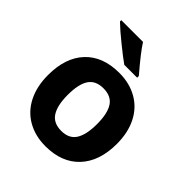

<svg xmlns="http://www.w3.org/2000/svg" viewBox="-212 -899 1043 1043"><g transform="rotate(45 309.5 -378.0)"><path d="M196.8 -273.9Q196.8 -192.9 223.4 -151.4Q250 -109.9 310.1 -109.9Q369.6 -109.9 395.8 -151.1Q421.9 -192.4 421.9 -273.9Q421.9 -355 395.5 -395.5Q369.1 -436 309.1 -436Q249.5 -436 223.1 -395.8Q196.8 -355.5 196.8 -273.9ZM574.2 -273.9Q574.2 -140.6 503.9 -65.4Q433.6 9.8 308.1 9.8Q229.5 9.8 169.4 -24.7Q109.4 -59.1 77.1 -123.5Q44.9 -188 44.9 -273.9Q44.9 -407.7 114.7 -481.9Q184.6 -556.2 311 -556.2Q389.6 -556.2 449.7 -522Q509.8 -487.8 542 -423.8Q574.2 -359.9 574.2 -273.9ZM298.8 -606Q268.1 -627.4 208.5 -675.5Q148.9 -723.6 115.7 -755.9V-766.1H282.7Q313.5 -716.8 397.5 -619.1V-606Z"/></g></svg>

Font: Zoram GWebM
Style: Bold
Weight: 700
Foundry: Ascender Corporation
Version: Version 1.000